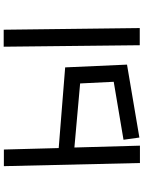

<svg xmlns="http://www.w3.org/2000/svg" viewBox="111 -866 778 1040"><g transform="rotate(-90 500.0 -346.0)"><path d="M767 -715H859L868 22H775ZM263 -66 577 -119 568 -301 221 -332 231 23H137L120 -714H210L218 -417L655 -382L670 -47L275 20Z"/></g></svg>

Font: Moralerspace Krypton JPDOC
Style: Regular
Weight: 400
Version: v0.0.6; ttfautohint (v1.8.4.7-5d5b-dirty) -l 6 -r 45 -G 200 